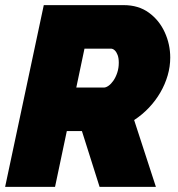

<svg xmlns="http://www.w3.org/2000/svg" viewBox="-23 -730 696 750"><path d="M-3 0 148 -710H460Q518 -710 558.5 -680.5Q599 -651 620.5 -604Q642 -557 642 -505Q642 -470 632 -435.5Q622 -401 603.5 -369Q585 -337 559 -309.5Q533 -282 501 -261L586 0H366L297 -218H238L192 0ZM383 -388Q391 -388 401 -395Q411 -402 420 -415Q429 -428 435 -446Q441 -464 441 -485Q441 -503 436.5 -515Q432 -527 425 -533.5Q418 -540 410 -540H307L275 -388Z"/></svg>

Font: Raleway Thin Black
Style: Italic
Weight: 900
Italic angle: -12°
Version: Version 4.026